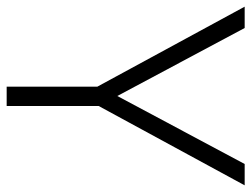

<svg xmlns="http://www.w3.org/2000/svg" viewBox="-109 -645 754 576"><g transform="rotate(90 268.0 -357.0)"><path d="M268 -332 472 -714H536L298 -276V0H240V-272L0 -714H64Z"/></g></svg>

Font: Noto Sans Myanmar Light
Style: Regular
Weight: 300
Designer: Monotype Design Team
Foundry: Monotype Imaging Inc.
Version: Version 2.107; ttfautohint (v1.8.4.7-5d5b)